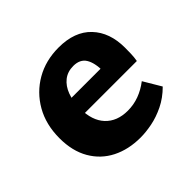

<svg xmlns="http://www.w3.org/2000/svg" viewBox="-118 -569 713 713"><g transform="rotate(-45 238.5 -212.0)"><path d="M247 14Q184 14 135.5 -10.5Q87 -35 59.5 -82.5Q32 -130 32 -197Q32 -269 63 -323Q94 -377 147 -407.5Q200 -438 268 -438Q352 -438 397 -390.5Q442 -343 442 -263Q442 -248 441.5 -231Q441 -214 438 -197H323V-257Q323 -303 308 -327Q293 -351 258 -351Q228 -351 207 -334.5Q186 -318 175 -288.5Q164 -259 164 -221Q164 -158 196 -124Q228 -90 284 -90Q315 -90 343.5 -100.5Q372 -111 398 -131L439 -62Q409 -32 375 -15.5Q341 1 308 7.5Q275 14 247 14ZM99 -197 115 -272H429V-197Z"/></g></svg>

Font: Ysabeau Office ExtraBold
Style: Regular
Weight: 800
Designer: Christian Thalmann (Catharsis Fonts)
Version: Version 2.001;gftools[0.9.30]; featfreeze: tnum,lnum,ss02